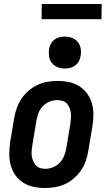

<svg xmlns="http://www.w3.org/2000/svg" viewBox="-20 -933 540 961"><path d="M206 8Q176 8 147.5 2Q119 -4 95.5 -19Q72 -34 56.5 -56.5Q41 -79 33.5 -106.5Q26 -134 26.5 -163.5Q27 -193 31 -222L51 -342Q55 -367 64 -392Q73 -417 87.5 -439Q102 -461 123 -479Q144 -497 168 -508Q192 -519 217 -523.5Q242 -528 267 -528Q297 -528 325.5 -522Q354 -516 377.5 -501Q401 -486 417 -463.5Q433 -441 440.5 -413.5Q448 -386 447.5 -356.5Q447 -327 442 -298L422 -178Q418 -153 409.5 -128Q401 -103 386 -81Q371 -59 350.5 -41Q330 -23 306 -12Q282 -1 256.5 3.5Q231 8 206 8ZM207 -88Q226 -88 246 -96Q266 -104 280 -119.5Q294 -135 301.5 -154.5Q309 -174 312 -193L332 -313Q334 -327 335 -341Q336 -355 334.5 -368Q333 -381 328 -393Q323 -405 314.5 -414.5Q306 -424 293 -428Q280 -432 266 -432Q247 -432 227.5 -424Q208 -416 193.5 -400.5Q179 -385 172 -365.5Q165 -346 162 -327L142 -207Q140 -193 138.5 -179Q137 -165 139 -152Q141 -139 146 -127Q151 -115 159.5 -105.5Q168 -96 180.5 -92Q193 -88 207 -88ZM304 -590Q285 -590 268 -597Q251 -604 239.5 -618Q228 -632 225.5 -651Q223 -670 226 -689Q228 -703 235 -715Q242 -727 253.5 -735.5Q265 -744 278.5 -747Q292 -750 305 -750Q324 -750 341.5 -743Q359 -736 370 -722Q381 -708 384 -689Q387 -670 383 -651Q381 -637 374 -625Q367 -613 355.5 -604.5Q344 -596 330.5 -593Q317 -590 304 -590ZM188 -837 189 -913H489L488 -837Z"/></svg>

Font: Iosevka Curly
Style: Bold Italic
Weight: 700
Italic angle: -9°
Monospace: yes
Designer: Belleve Invis
Foundry: Belleve Invis
Version: Version 22.1.2; ttfautohint (v1.8.4)